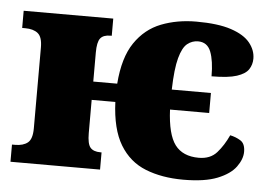

<svg xmlns="http://www.w3.org/2000/svg" viewBox="-44 -610 967 679"><g transform="rotate(5 439.0 -270.5)"><path d="M629 10Q553 10 495 -13Q437 -36 403.5 -91.5Q370 -147 366 -243H282V-125Q282 -87 293 -74Q304 -61 329 -61H333V0H15V-61H26Q55 -61 71 -74Q87 -87 87 -125V-412Q87 -449 71 -462Q55 -475 26 -475H15V-536H333V-475H328Q303 -475 292.5 -461.5Q282 -448 282 -411V-308H367Q374 -401 410 -454Q446 -507 502.5 -529Q559 -551 627 -551Q704 -551 750.5 -535.5Q797 -520 818 -494Q839 -468 839 -438Q839 -417 828 -400Q817 -383 786.5 -373Q756 -363 697 -363Q697 -418 684.5 -450Q672 -482 639 -482Q618 -482 601 -468.5Q584 -455 573.5 -416.5Q563 -378 561 -304H700V-233H561Q565 -145 592.5 -108.5Q620 -72 677 -72Q718 -72 741 -98Q764 -124 781 -161Q801 -157 818 -146.5Q835 -136 835 -107Q835 -81 815 -53.5Q795 -26 750 -8Q705 10 629 10Z"/></g></svg>

Font: Noto Serif Black
Style: Regular
Weight: 900
Designer: Monotype Design Team
Foundry: Monotype Imaging Inc.
Version: Version 2.014; ttfautohint (v1.8.4.7-5d5b)